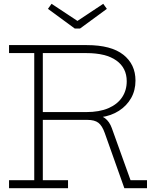

<svg xmlns="http://www.w3.org/2000/svg" viewBox="-20 -989 830 1009"><path d="M400.5 -839H373L232 -942.5L251 -969L387 -879L522.5 -969L541.5 -942.5ZM465 -388Q508 -386 531.8 -367.8Q555.5 -349.5 567.5 -316L666 -42H752.5V0H633.5L530.5 -290Q517 -328.5 497 -343.8Q477 -359 439.5 -359H405ZM298 -710V-752H436Q564 -752 628 -701.5Q692 -651 692 -565.5Q692 -514 669 -473.5Q646 -433 605.2 -406.8Q564.5 -380.5 510.5 -373V-364L443.5 -359H198.5V-400H433Q502.5 -400 549.8 -420.5Q597 -441 621.5 -477.5Q646 -514 646 -562Q646 -632 591.5 -671Q537 -710 434 -710ZM27.5 -710V-752H337.5V-710H205V-42H337.5V0H27.5V-42H160V-710Z"/></svg>

Font: Hepta Slab Light
Style: Regular
Weight: 300
Designer: Michael LaGattuta
Foundry: Michael LaGattuta
Version: Version 1.102